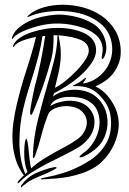

<svg xmlns="http://www.w3.org/2000/svg" viewBox="-20 -752 546 811"><path d="M64 16Q57 23 55 22Q53 21 55 17.5Q57 14 58 12Q66 3 70.5 -1.5Q75 -6 81 -11Q57 -43 46 -79.5Q35 -116 33 -155Q31 -194 36.5 -234Q42 -274 51 -312Q69 -387 92.5 -458.5Q116 -530 132 -596Q100 -590 74.5 -580Q49 -570 41 -558Q38 -553 35.5 -554Q33 -555 37 -563Q45 -580 66 -593.5Q87 -607 114 -616Q141 -625 172.5 -630Q204 -635 233 -634Q298 -632 341.5 -609Q385 -586 386 -541Q386 -513 366.5 -485Q347 -457 319.5 -432.5Q292 -408 261 -388.5Q230 -369 208 -358L204 -344Q219 -357 244 -365Q269 -373 296.5 -373Q324 -373 350.5 -363.5Q377 -354 397 -333Q424 -303 431.5 -264.5Q439 -226 427 -189Q416 -152 390 -128.5Q364 -105 337 -93Q334 -91 326 -88.5Q318 -86 316 -89Q315 -91 321 -96.5Q327 -102 330 -104Q357 -122 376 -153Q395 -184 399.5 -217.5Q404 -251 392 -282Q380 -313 345 -330Q331 -337 308 -340.5Q285 -344 262 -342.5Q239 -341 219.5 -332Q200 -323 192 -304Q210 -315 233 -321Q256 -327 279.5 -326.5Q303 -326 324 -317.5Q345 -309 359 -292Q376 -271 378.5 -248Q381 -225 373.5 -203Q366 -181 349.5 -162Q333 -143 312 -130Q284 -113 250 -96.5Q216 -80 182 -62.5Q148 -45 117 -25.5Q86 -6 64 16ZM184 -270Q166 -225 154.5 -179.5Q143 -134 129 -96Q124 -83 122 -84Q119 -85 119 -89.5Q119 -94 119 -99Q122 -175 141 -249.5Q160 -324 182 -400Q196 -447 208.5 -496.5Q221 -546 223 -603H206Q207 -576 204.5 -549.5Q202 -523 197 -504Q183 -450 163 -392Q143 -334 121 -282Q120 -280 116.5 -272.5Q113 -265 110 -266Q108 -267 107.5 -275Q107 -283 108 -286Q109 -298 112.5 -316Q116 -334 119.5 -353Q123 -372 127.5 -390Q132 -408 136 -421Q137 -426 141.5 -444Q146 -462 151 -487.5Q156 -513 161.5 -542.5Q167 -572 171 -600Q163 -600 159 -599Q154 -562 144.5 -524Q135 -486 123 -447Q111 -408 99 -369.5Q87 -331 78 -292Q70 -259 66 -223Q62 -187 62 -151.5Q62 -116 68 -82Q74 -48 87 -17L96 -26Q93 -33 90 -43Q87 -53 85 -67Q83 -78 82.5 -95Q82 -112 83 -128Q84 -144 86 -155Q88 -166 92 -166Q93 -166 94.5 -161Q96 -156 97 -149Q98 -142 99 -136Q100 -130 100 -127Q101 -118 102 -107Q103 -96 104.5 -84Q106 -72 107.5 -60.5Q109 -49 112 -41Q135 -62 161 -78.5Q187 -95 212.5 -109Q238 -123 262 -136Q286 -149 304 -162Q335 -183 344 -215.5Q353 -248 333 -274Q320 -291 297.5 -298Q275 -305 251.5 -303.5Q228 -302 209 -293Q190 -284 184 -270ZM343 -423Q345 -422 338.5 -412.5Q332 -403 330 -399Q364 -404 390.5 -423Q417 -442 433 -468.5Q449 -495 453 -526.5Q457 -558 447 -590Q437 -622 414 -644Q391 -666 361 -680Q331 -694 296 -700Q261 -706 226 -705.5Q191 -705 159 -699Q127 -693 103 -682Q98 -680 97.5 -680Q97 -680 96 -681Q95 -684 101 -688Q126 -710 164.5 -721Q203 -732 245.5 -732Q288 -732 331 -720.5Q374 -709 408.5 -685.5Q443 -662 465.5 -625.5Q488 -589 490 -540Q491 -510 482 -485.5Q473 -461 458 -442Q443 -423 423.5 -409.5Q404 -396 383 -387Q416 -372 440 -340.5Q464 -309 474 -278Q486 -237 479.5 -200Q473 -163 457.5 -133Q442 -103 422.5 -81.5Q403 -60 389 -51Q360 -32 330 -21.5Q300 -11 271 -5.5Q242 0 215.5 2Q189 4 168 5Q152 7 152 4Q151 2 157.5 0.5Q164 -1 169 -2Q208 -9 246 -21Q284 -33 323 -53Q342 -63 362.5 -76.5Q383 -90 400.5 -108.5Q418 -127 430.5 -150Q443 -173 447 -201Q452 -236 445.5 -270.5Q439 -305 412 -337Q386 -368 357.5 -379Q329 -390 296 -388Q288 -388 288 -389Q288 -391 299 -396Q310 -401 313 -403Q322 -409 332 -417Q342 -425 343 -423ZM355 -537Q355 -569 321 -583.5Q287 -598 227 -603Q234 -572 236 -546Q238 -520 235.5 -494.5Q233 -469 226.5 -441.5Q220 -414 212 -381Q233 -391 258 -411.5Q283 -432 304.5 -454.5Q326 -477 340.5 -499.5Q355 -522 355 -537ZM217 -690Q251 -692 294.5 -682.5Q338 -673 373 -652Q391 -641 403 -625Q415 -609 421.5 -591.5Q428 -574 429 -556Q430 -538 425 -523Q424 -521 423 -517.5Q422 -514 420 -510.5Q418 -507 416 -504.5Q414 -502 412 -503Q409 -503 409.5 -510Q410 -517 412 -525Q417 -553 407.5 -574Q398 -595 379 -609.5Q360 -624 335 -633Q310 -642 283.5 -647Q257 -652 232 -652.5Q207 -653 189 -651Q164 -648 139.5 -641.5Q115 -635 94 -627Q73 -619 58 -610Q43 -601 37 -593Q31 -585 30 -588Q30 -591 32 -597Q39 -617 58 -633.5Q77 -650 102 -662Q127 -674 157 -681Q187 -688 217 -690ZM168 -16Q135 -3 115.5 7Q96 17 77 33Q75 34 73 37Q71 40 69 39Q67 38 69 33.5Q71 29 73 27Q83 13 99 -0.5Q115 -14 144 -26Q154 -30 166.5 -34.5Q179 -39 190.5 -42Q202 -45 209.5 -46Q217 -47 219 -44Q220 -42 213 -38Q206 -34 197 -29.5Q188 -25 179.5 -21Q171 -17 168 -16Z"/></svg>

Font: mr_AkronimG
Style: Regular
Weight: 400
Version: Version 1.002 April 14, 2020